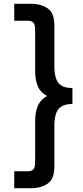

<svg xmlns="http://www.w3.org/2000/svg" viewBox="-20 -809 434 1010"><path d="M142 181H55V92H124Q146 92 154.5 83Q163 74 164 58Q165 42 165 22V-173Q165 -203 171 -228Q177 -253 190.5 -272Q204 -291 228 -304Q192 -323 178.5 -356Q165 -389 165 -435V-630Q165 -650 164 -666Q163 -682 154.5 -691Q146 -700 124 -700H55V-789H142Q197 -789 231.5 -764.5Q266 -740 266 -675V-462Q266 -428 273 -401.5Q280 -375 300.5 -360.5Q321 -346 361 -346V-262Q321 -262 300.5 -247Q280 -232 273 -206Q266 -180 266 -147V67Q266 132 231.5 156.5Q197 181 142 181Z"/></svg>

Font: Onest Medium
Style: Regular
Weight: 500
Designer: Dmitri Voloshin, Andrey Kudryavtsev
Foundry: Dmitri Voloshin, Andrey Kudryavtsev
Version: Version 1.000;gftools[0.9.33]